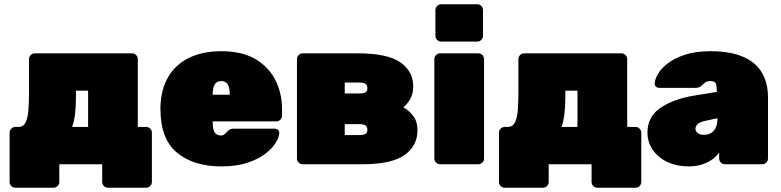

<svg xmlns="http://www.w3.org/2000/svg" viewBox="-20 -770 3660 900"><path d="M52 110Q41 110 33 102Q25 94 25 83V-148Q25 -159 33 -167Q41 -175 52 -175H66Q90 -175 100.5 -197.5Q111 -220 113.5 -257.5Q116 -295 116 -341V-493Q116 -504 124 -512Q132 -520 143 -520H599Q610 -520 618 -512Q626 -504 626 -493V-175H665Q676 -175 684 -167Q692 -159 692 -148V83Q692 94 684 102Q676 110 665 110H486Q475 110 467 102Q459 94 459 83V0H258V83Q258 94 250 102Q242 110 231 110ZM318 -175H393V-345H336V-316Q336 -269 331.5 -233.5Q327 -198 318 -175Z M1018 10Q887 10 809.5 -54.5Q732 -119 732 -259Q732 -261 732 -263Q732 -265 732 -266Q734 -352 769.5 -411Q805 -470 868.5 -500Q932 -530 1017 -530Q1115 -530 1178 -492.5Q1241 -455 1271.5 -393.5Q1302 -332 1302 -258V-228Q1302 -217 1294 -209Q1286 -201 1275 -201H977Q977 -200 977 -199Q977 -198 977 -196Q977 -176 980.5 -162.5Q984 -149 993 -142Q1002 -135 1016 -135Q1022 -135 1026.5 -137Q1031 -139 1035.5 -143.5Q1040 -148 1045 -153Q1054 -162 1060 -164.5Q1066 -167 1078 -167H1267Q1277 -167 1283.5 -161Q1290 -155 1289 -145Q1288 -126 1271.5 -99.5Q1255 -73 1222 -48Q1189 -23 1138 -6.5Q1087 10 1018 10ZM977 -326H1057V-327Q1057 -349 1052.5 -363Q1048 -377 1039 -383.5Q1030 -390 1017 -390Q1004 -390 995 -383.5Q986 -377 981.5 -363Q977 -349 977 -327Z M1399 0Q1388 0 1380 -8Q1372 -16 1372 -27V-493Q1372 -504 1380 -512Q1388 -520 1399 -520H1656Q1796 -520 1856.5 -478Q1917 -436 1917 -364Q1917 -332 1904 -308Q1891 -284 1871 -267Q1900 -250 1918.5 -224.5Q1937 -199 1937 -159Q1937 -87 1876.5 -43.5Q1816 0 1676 0ZM1596 -137H1666Q1683 -137 1692.5 -142Q1702 -147 1702 -162Q1702 -177 1692.5 -182.5Q1683 -188 1666 -188H1596ZM1596 -332H1666Q1684 -332 1693 -337Q1702 -342 1702 -357Q1702 -372 1692.5 -377.5Q1683 -383 1666 -383H1596Z M2043 0Q2032 0 2024 -8Q2016 -16 2016 -27V-493Q2016 -504 2024 -512Q2032 -520 2043 -520H2222Q2233 -520 2241 -512Q2249 -504 2249 -493V-27Q2249 -16 2241 -8Q2233 0 2222 0ZM2048 -575Q2037 -575 2029 -583Q2021 -591 2021 -602V-723Q2021 -734 2029 -742Q2037 -750 2048 -750H2217Q2228 -750 2236 -742Q2244 -734 2244 -723V-602Q2244 -591 2236 -583Q2228 -575 2217 -575Z M2346 110Q2335 110 2327 102Q2319 94 2319 83V-148Q2319 -159 2327 -167Q2335 -175 2346 -175H2360Q2384 -175 2394.5 -197.5Q2405 -220 2407.5 -257.5Q2410 -295 2410 -341V-493Q2410 -504 2418 -512Q2426 -520 2437 -520H2893Q2904 -520 2912 -512Q2920 -504 2920 -493V-175H2959Q2970 -175 2978 -167Q2986 -159 2986 -148V83Q2986 94 2978 102Q2970 110 2959 110H2780Q2769 110 2761 102Q2753 94 2753 83V0H2552V83Q2552 94 2544 102Q2536 110 2525 110ZM2612 -175H2687V-345H2630V-316Q2630 -269 2625.5 -233.5Q2621 -198 2612 -175Z M3209 10Q3152 10 3108 -11Q3064 -32 3039.5 -68Q3015 -104 3015 -149Q3015 -222 3074.5 -263.5Q3134 -305 3234 -322L3340 -339V-340Q3340 -366 3335.5 -378Q3331 -390 3310 -390Q3296 -390 3287.5 -384.5Q3279 -379 3269 -369Q3258 -358 3241 -358H3071Q3061 -358 3054.5 -364Q3048 -370 3049 -380Q3050 -399 3065 -424.5Q3080 -450 3111.5 -474Q3143 -498 3192.5 -514Q3242 -530 3312 -530Q3380 -530 3430.5 -515.5Q3481 -501 3514 -473.5Q3547 -446 3563.5 -405.5Q3580 -365 3580 -314V-27Q3580 -16 3572 -8Q3564 0 3553 0H3378Q3367 0 3359 -8Q3351 -16 3351 -27V-55Q3337 -35 3315.5 -20.5Q3294 -6 3267 2Q3240 10 3209 10ZM3278 -138Q3298 -138 3312.5 -146Q3327 -154 3335 -171.5Q3343 -189 3343 -215V-216L3284 -203Q3258 -197 3249 -187Q3240 -177 3240 -166Q3240 -159 3244.5 -152.5Q3249 -146 3257.5 -142Q3266 -138 3278 -138Z"/></svg>

Font: Rubik Light Black
Style: Regular
Weight: 900
Version: Version 2.104